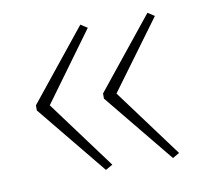

<svg xmlns="http://www.w3.org/2000/svg" viewBox="-52 -518 506 479"><g transform="rotate(-10 201.0 -279.0)"><path d="M36 -284V-271L180 -95L198 -105L70 -278L197 -452L180 -463ZM206 -284V-271L350 -95L367 -105L239 -278L367 -452L350 -463Z"/></g></svg>

Font: Noto Sans Condensed Thin
Style: Regular
Weight: 100
Width: 3
Designer: Monotype Design Team
Foundry: Monotype Imaging Inc.
Version: Version 2.013